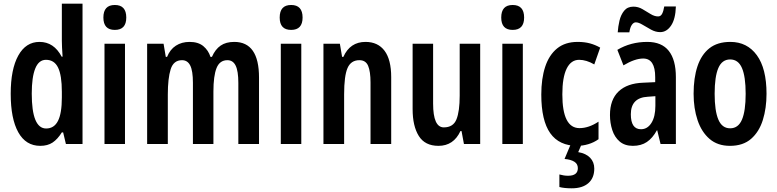

<svg xmlns="http://www.w3.org/2000/svg" viewBox="-20 -780 4211 1040"><path d="M198 10Q120 10 79 -63.5Q38 -137 38 -272Q38 -405 79 -479Q120 -553 194 -553Q272 -553 314 -473H319Q317 -502 316 -523Q315 -544 315 -559V-760H427V0H337L322 -63H315Q292 -26 265 -8Q238 10 198 10ZM230 -84Q273 -84 294 -125Q315 -166 315 -252V-283Q315 -372 294.5 -414Q274 -456 229 -456Q190 -456 171 -409Q152 -362 152 -273Q152 -84 230 -84Z M602 -753Q664 -753 664 -685Q664 -618 602 -618Q540 -618 540 -685Q540 -753 602 -753ZM657 -543V0H546V-543Z M1249 -553Q1383 -553 1383 -360V0H1271V-331Q1271 -395 1256.5 -424.5Q1242 -454 1212 -454Q1170 -454 1153 -411.5Q1136 -369 1136 -284V0H1025V-332Q1025 -396 1010.5 -425Q996 -454 966 -454Q920 -454 904.5 -405Q889 -356 889 -268V0H777V-543H866L878 -472H885Q901 -512 932.5 -532.5Q964 -553 1007 -553Q1054 -553 1081.5 -530Q1109 -507 1120 -472H1128Q1146 -513 1175 -533Q1204 -553 1249 -553Z M1557 -753Q1619 -753 1619 -685Q1619 -618 1557 -618Q1495 -618 1495 -685Q1495 -753 1557 -753ZM1612 -543V0H1501V-543Z M1960 -553Q2027 -553 2063 -505Q2099 -457 2099 -362V0H1987V-333Q1987 -393 1974 -423.5Q1961 -454 1927 -454Q1881 -454 1862.5 -411.5Q1844 -369 1844 -269V0H1732V-543H1821L1833 -472H1840Q1876 -553 1960 -553Z M2581 -543V0H2493L2480 -70H2474Q2437 10 2355 10Q2282 10 2248.5 -43.5Q2215 -97 2215 -189V-543H2326V-219Q2326 -90 2384 -90Q2435 -90 2452.5 -133.5Q2470 -177 2470 -262V-543Z M2757 -753Q2819 -753 2819 -685Q2819 -618 2757 -618Q2695 -618 2695 -685Q2695 -753 2757 -753ZM2812 -543V0H2701V-543Z M3107 10Q3009 10 2960.5 -58.5Q2912 -127 2912 -268Q2912 -354 2933 -418Q2954 -482 2997.5 -517.5Q3041 -553 3109 -553Q3146 -553 3175.5 -545Q3205 -537 3231 -522L3199 -431Q3156 -456 3117 -456Q3073 -456 3049.5 -408.5Q3026 -361 3026 -269Q3026 -86 3119 -86Q3169 -86 3222 -121V-26Q3197 -8 3166.5 1Q3136 10 3107 10ZM3199 133Q3199 184 3167 212Q3135 240 3077 240Q3036 240 3010 233V165Q3035 172 3057 172Q3110 172 3110 131Q3110 108 3091 96Q3072 84 3038 81L3072 0H3131L3112 44Q3154 51 3176.5 74.5Q3199 98 3199 133Z M3486 -553Q3564 -553 3602.5 -504.5Q3641 -456 3641 -362V0H3558L3540 -74H3538Q3515 -32 3484 -11Q3453 10 3408 10Q3364 10 3336.5 -13.5Q3309 -37 3296.5 -75.5Q3284 -114 3284 -157Q3284 -240 3330.5 -284.5Q3377 -329 3464 -332L3529 -335V-362Q3529 -463 3464 -463Q3419 -463 3357 -426L3324 -510Q3396 -553 3486 -553ZM3489 -256Q3397 -251 3397 -161Q3397 -80 3452 -80Q3487 -80 3508.5 -114Q3530 -148 3530 -207V-259ZM3326 -605Q3328 -636 3335.5 -668Q3343 -700 3361 -722Q3379 -744 3411 -744Q3437 -744 3460 -730.5Q3483 -717 3504 -704Q3525 -691 3545 -691Q3559 -691 3566.5 -705.5Q3574 -720 3578 -745H3641Q3639 -677 3615 -641.5Q3591 -606 3556 -606Q3531 -606 3506.5 -619.5Q3482 -633 3460.5 -646Q3439 -659 3424 -659Q3412 -659 3402.5 -645.5Q3393 -632 3389 -605Z M4132 -272Q4132 -194 4112 -130Q4092 -66 4048.5 -28Q4005 10 3934 10Q3867 10 3823.5 -27.5Q3780 -65 3758.5 -129Q3737 -193 3737 -272Q3737 -358 3758 -421Q3779 -484 3822.5 -518.5Q3866 -553 3936 -553Q4027 -553 4079.5 -481Q4132 -409 4132 -272ZM3851 -272Q3851 -180 3871 -132.5Q3891 -85 3935 -85Q3979 -85 3999 -132Q4019 -179 4019 -272Q4019 -365 3999 -411.5Q3979 -458 3935 -458Q3891 -458 3871 -411.5Q3851 -365 3851 -272Z"/></svg>

Font: Noto Sans Lao ExtraCondensed SemiBold
Style: Regular
Weight: 600
Width: 2
Designer: Monotype Design Team
Foundry: Monotype Imaging Inc.
Version: Version 2.003; ttfautohint (v1.8.4.7-5d5b)